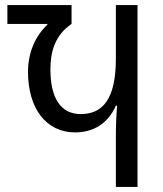

<svg xmlns="http://www.w3.org/2000/svg" viewBox="-20 -734 640 754"><path d="M435 0H520V-714H435V-503C435 -346 384 -286 297 -286C217 -286 178 -351 178 -462C178 -527 194 -595 261 -640V-714H9V-640H166V-637C117 -591 90 -525 90 -452C90 -307 162 -214 275 -214C349 -214 405 -251 435 -319H440C437 -286 435 -244 435 -203Z"/></svg>

Font: Noto Sans Georgian Condensed
Style: Regular
Weight: 400
Width: 3
Designer: Monotype Design Team, Akaki Razmadze
Foundry: Google LLC
Version: Version 2.005